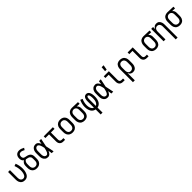

<svg xmlns="http://www.w3.org/2000/svg" viewBox="654 -3116 5692 5692"><g transform="rotate(-45 3500.0 -270.0)"><path d="M246 8Q220 8 194 2Q168 -4 146 -18Q124 -32 107.5 -53Q91 -74 81 -98Q71 -122 67.5 -148Q64 -174 64 -200V-520H142V-200Q142 -176 146.5 -151.5Q151 -127 164 -106.5Q177 -86 199 -74Q221 -62 245 -62Q263 -62 280 -68Q297 -74 309.5 -86.5Q322 -99 330.5 -114.5Q339 -130 345 -146.5Q351 -163 355 -180Q359 -197 361.5 -214.5Q364 -232 365 -249.5Q366 -267 366 -285Q366 -342 355 -399Q344 -456 323 -510L395 -535Q419 -475 431.5 -412Q444 -349 444 -284Q444 -251 440 -218Q436 -185 427.5 -153Q419 -121 404 -91Q389 -61 366 -37.5Q343 -14 311 -3Q279 8 246 8Z M750 8Q723 8 696 2.5Q669 -3 646 -16Q623 -29 604.5 -49.5Q586 -70 575 -94.5Q564 -119 560 -146Q556 -173 556 -200V-272Q556 -297 560.5 -321Q565 -345 576 -366Q587 -387 604.5 -404.5Q622 -422 644 -433Q627 -443 614 -458.5Q601 -474 593 -492Q585 -510 582 -529.5Q579 -549 579 -569Q579 -591 583 -613.5Q587 -636 596 -656.5Q605 -677 620 -694Q635 -711 654.5 -722Q674 -733 696 -738Q718 -743 740 -743Q785 -743 827.5 -728.5Q870 -714 908 -692L869 -632Q855 -640 840 -647Q825 -654 810 -660Q795 -666 779 -669.5Q763 -673 747 -673Q727 -673 708.5 -666Q690 -659 678 -644Q666 -629 661 -609.5Q656 -590 656 -571Q656 -554 660 -537.5Q664 -521 673.5 -507.5Q683 -494 699 -487Q715 -480 731 -476.5Q747 -473 763.5 -470Q780 -467 796.5 -463Q813 -459 828.5 -453.5Q844 -448 859 -440.5Q874 -433 887 -422.5Q900 -412 910.5 -399Q921 -386 928 -370.5Q935 -355 938.5 -339Q942 -323 943 -306Q944 -289 944 -272V-200Q944 -173 940 -146Q936 -119 925 -94.5Q914 -70 895.5 -49.5Q877 -29 854 -16Q831 -3 804 2.5Q777 8 750 8ZM750 -62Q767 -62 784 -66Q801 -70 815 -79.5Q829 -89 839.5 -103Q850 -117 856 -133Q862 -149 864 -166Q866 -183 866 -200V-272Q866 -293 863 -313.5Q860 -334 848.5 -351Q837 -368 819.5 -379Q802 -390 782 -395.5Q762 -401 742 -404Q722 -407 702 -412Q683 -403 669 -387.5Q655 -372 647 -353Q639 -334 636.5 -313.5Q634 -293 634 -272V-200Q634 -183 636 -166Q638 -149 644 -133Q650 -117 660.5 -103Q671 -89 685 -79.5Q699 -70 716 -66Q733 -62 750 -62Z M1220 8Q1195 8 1169.5 2Q1144 -4 1123 -19Q1102 -34 1087 -55Q1072 -76 1063 -100Q1054 -124 1051 -149Q1048 -174 1048 -200V-320Q1048 -346 1051 -371Q1054 -396 1063 -420Q1072 -444 1087 -465Q1102 -486 1123 -501Q1144 -516 1169.5 -522Q1195 -528 1220 -528Q1244 -528 1266.5 -517.5Q1289 -507 1305.5 -489.5Q1322 -472 1334 -451Q1346 -430 1355 -408Q1359 -436 1363.5 -464Q1368 -492 1372 -520H1450Q1437 -456 1424.5 -391.5Q1412 -327 1398 -263Q1413 -198 1425.5 -132Q1438 -66 1452 0H1374Q1370 -29 1365.5 -58Q1361 -87 1356 -116V-118Q1347 -95 1335 -73Q1323 -51 1306.5 -32.5Q1290 -14 1267.5 -3Q1245 8 1220 8ZM1220 -62Q1241 -62 1257.5 -75.5Q1274 -89 1284 -107Q1294 -125 1301 -144.5Q1308 -164 1313.5 -183.5Q1319 -203 1323.5 -223.5Q1328 -244 1332 -264Q1328 -283 1323.5 -302.5Q1319 -322 1313.5 -341.5Q1308 -361 1301 -379.5Q1294 -398 1283.5 -415Q1273 -432 1256.5 -445Q1240 -458 1220 -458Q1205 -458 1189.5 -452.5Q1174 -447 1163 -436.5Q1152 -426 1144.5 -411.5Q1137 -397 1133 -382Q1129 -367 1127.5 -351.5Q1126 -336 1126 -320V-200Q1126 -184 1127.5 -168.5Q1129 -153 1133 -138Q1137 -123 1144.5 -108.5Q1152 -94 1163 -83.5Q1174 -73 1189.5 -67.5Q1205 -62 1220 -62Z M1866 0Q1845 0 1824.5 -3.5Q1804 -7 1785 -16Q1766 -25 1751.5 -40Q1737 -55 1727.5 -74Q1718 -93 1714.5 -113.5Q1711 -134 1711 -155V-450H1558V-520H1942V-450H1789V-155Q1789 -138 1793 -122Q1797 -106 1807.5 -93.5Q1818 -81 1834 -75.5Q1850 -70 1866 -70H1934V0Z M2250 8Q2223 8 2196 2.5Q2169 -3 2146 -16Q2123 -29 2104.5 -49.5Q2086 -70 2075 -94.5Q2064 -119 2060 -146Q2056 -173 2056 -200V-320Q2056 -347 2060 -374Q2064 -401 2075 -425.5Q2086 -450 2104.5 -470.5Q2123 -491 2146 -504Q2169 -517 2196 -522.5Q2223 -528 2250 -528Q2277 -528 2304 -522.5Q2331 -517 2354 -504Q2377 -491 2395.5 -470.5Q2414 -450 2425 -425.5Q2436 -401 2440 -374Q2444 -347 2444 -320V-200Q2444 -173 2440 -146Q2436 -119 2425 -94.5Q2414 -70 2395.5 -49.5Q2377 -29 2354 -16Q2331 -3 2304 2.5Q2277 8 2250 8ZM2250 -62Q2267 -62 2284 -66Q2301 -70 2315 -79.5Q2329 -89 2339.5 -103Q2350 -117 2356 -133Q2362 -149 2364 -166Q2366 -183 2366 -200V-320Q2366 -337 2364 -354Q2362 -371 2356 -387Q2350 -403 2339.5 -417Q2329 -431 2315 -440.5Q2301 -450 2284 -454Q2267 -458 2250 -458Q2233 -458 2216 -454Q2199 -450 2185 -440.5Q2171 -431 2160.5 -417Q2150 -403 2144 -387Q2138 -371 2136 -354Q2134 -337 2134 -320V-200Q2134 -183 2136 -166Q2138 -149 2144 -133Q2150 -117 2160.5 -103Q2171 -89 2185 -79.5Q2199 -70 2216 -66Q2233 -62 2250 -62Z M2749 8Q2722 8 2695.5 2.5Q2669 -3 2645.5 -16Q2622 -29 2604 -49.5Q2586 -70 2575 -95Q2564 -120 2560 -146.5Q2556 -173 2556 -200V-320Q2556 -346 2560 -371.5Q2564 -397 2574 -421Q2584 -445 2600 -465.5Q2616 -486 2638 -499.5Q2660 -513 2685 -520.5Q2710 -528 2736 -528H2750L2994 -520V-450L2875 -454Q2891 -443 2903 -427.5Q2915 -412 2922.5 -394.5Q2930 -377 2933 -358Q2936 -339 2936 -320V-200Q2936 -173 2932 -147Q2928 -121 2918 -96.5Q2908 -72 2891 -51Q2874 -30 2851 -16.5Q2828 -3 2802 2.5Q2776 8 2749 8ZM2749 -62Q2766 -62 2782 -66Q2798 -70 2811.5 -80Q2825 -90 2834.5 -104.5Q2844 -119 2849 -134.5Q2854 -150 2856 -166.5Q2858 -183 2858 -200V-320Q2858 -344 2854 -367.5Q2850 -391 2837.5 -411Q2825 -431 2804 -443.5Q2783 -456 2759 -458H2742Q2717 -458 2694.5 -446Q2672 -434 2658 -414Q2644 -394 2639 -369.5Q2634 -345 2634 -320V-200Q2634 -183 2636 -166Q2638 -149 2644 -133Q2650 -117 2660 -103Q2670 -89 2684 -79.5Q2698 -70 2715 -66Q2732 -62 2749 -62Z M3211 215V5Q3181 0 3154 -14Q3127 -28 3106 -49.5Q3085 -71 3071 -98Q3057 -125 3048.5 -154Q3040 -183 3036 -213Q3032 -243 3032 -274Q3032 -337 3047 -399.5Q3062 -462 3089 -520L3159 -491Q3136 -440 3123 -385Q3110 -330 3110 -274Q3110 -254 3112 -233.5Q3114 -213 3118.5 -193Q3123 -173 3130 -154Q3137 -135 3148.5 -118Q3160 -101 3176 -87.5Q3192 -74 3211 -68V-343Q3211 -363 3213 -383.5Q3215 -404 3220.5 -423Q3226 -442 3235.5 -460.5Q3245 -479 3259.5 -492.5Q3274 -506 3293.5 -513Q3313 -520 3333 -520Q3352 -520 3370 -514Q3388 -508 3402 -496Q3416 -484 3426.5 -468Q3437 -452 3444 -435Q3451 -418 3455.5 -400Q3460 -382 3462.5 -363.5Q3465 -345 3466.5 -326.5Q3468 -308 3468 -289Q3468 -257 3465 -226Q3462 -195 3454 -164.5Q3446 -134 3432.5 -105.5Q3419 -77 3397.5 -53.5Q3376 -30 3348 -15Q3320 0 3289 5V215ZM3289 -68Q3310 -74 3326.5 -89Q3343 -104 3354 -122.5Q3365 -141 3372.5 -161.5Q3380 -182 3383.5 -203.5Q3387 -225 3388.5 -247Q3390 -269 3390 -291Q3390 -302 3389.5 -313.5Q3389 -325 3388 -336Q3387 -347 3385.5 -358.5Q3384 -370 3382 -381Q3380 -392 3376.5 -403Q3373 -414 3367.5 -424Q3362 -434 3353 -442Q3344 -450 3333 -450Q3322 -450 3314 -442.5Q3306 -435 3302 -425.5Q3298 -416 3295.5 -405.5Q3293 -395 3291.5 -385Q3290 -375 3289.5 -364.5Q3289 -354 3289 -343Z M3720 8Q3695 8 3669.5 2Q3644 -4 3623 -19Q3602 -34 3587 -55Q3572 -76 3563 -100Q3554 -124 3551 -149Q3548 -174 3548 -200V-320Q3548 -346 3551 -371Q3554 -396 3563 -420Q3572 -444 3587 -465Q3602 -486 3623 -501Q3644 -516 3669.5 -522Q3695 -528 3720 -528Q3744 -528 3766.5 -517.5Q3789 -507 3805.5 -489.5Q3822 -472 3834 -451Q3846 -430 3855 -408Q3859 -436 3863.5 -464Q3868 -492 3872 -520H3950Q3937 -456 3924.5 -391.5Q3912 -327 3898 -263Q3913 -198 3925.5 -132Q3938 -66 3952 0H3874Q3870 -29 3865.5 -58Q3861 -87 3856 -116V-118Q3847 -95 3835 -73Q3823 -51 3806.5 -32.5Q3790 -14 3767.5 -3Q3745 8 3720 8ZM3720 -62Q3741 -62 3757.5 -75.5Q3774 -89 3784 -107Q3794 -125 3801 -144.5Q3808 -164 3813.5 -183.5Q3819 -203 3823.5 -223.5Q3828 -244 3832 -264Q3828 -283 3823.5 -302.5Q3819 -322 3813.5 -341.5Q3808 -361 3801 -379.5Q3794 -398 3783.5 -415Q3773 -432 3756.5 -445Q3740 -458 3720 -458Q3705 -458 3689.5 -452.5Q3674 -447 3663 -436.5Q3652 -426 3644.5 -411.5Q3637 -397 3633 -382Q3629 -367 3627.5 -351.5Q3626 -336 3626 -320V-200Q3626 -184 3627.5 -168.5Q3629 -153 3633 -138Q3637 -123 3644.5 -108.5Q3652 -94 3663 -83.5Q3674 -73 3689.5 -67.5Q3705 -62 3720 -62Z M4210 -600 4221 -755H4304L4277 -600ZM4366 0Q4345 0 4324.5 -3.5Q4304 -7 4285 -16Q4266 -25 4251.5 -40Q4237 -55 4227.5 -74Q4218 -93 4214.5 -113.5Q4211 -134 4211 -155V-450H4075V-520H4289V-155Q4289 -138 4293 -122Q4297 -106 4307.5 -93.5Q4318 -81 4334 -75.5Q4350 -70 4366 -70H4434V0Z M4564 215V-320Q4564 -347 4568 -373Q4572 -399 4582 -423.5Q4592 -448 4609 -469Q4626 -490 4649 -503.5Q4672 -517 4698 -522.5Q4724 -528 4751 -528Q4778 -528 4804.5 -522.5Q4831 -517 4854.5 -504Q4878 -491 4896 -470.5Q4914 -450 4925 -425Q4936 -400 4940 -373.5Q4944 -347 4944 -320V-200Q4944 -175 4941 -150Q4938 -125 4930 -101.5Q4922 -78 4908.5 -57Q4895 -36 4875 -21Q4855 -6 4830.5 1Q4806 8 4781 8Q4758 8 4735.5 2Q4713 -4 4694.5 -17.5Q4676 -31 4663 -50.5Q4650 -70 4642 -91V215ZM4751 -62Q4768 -62 4784.5 -66Q4801 -70 4815 -79.5Q4829 -89 4839.5 -103Q4850 -117 4856 -133Q4862 -149 4864 -166Q4866 -183 4866 -200V-320Q4866 -337 4864 -354Q4862 -371 4856 -387Q4850 -403 4840 -417Q4830 -431 4816 -440.5Q4802 -450 4785 -454Q4768 -458 4751 -458Q4734 -458 4718 -454Q4702 -450 4688.5 -440Q4675 -430 4665.5 -415.5Q4656 -401 4651 -385.5Q4646 -370 4644 -353.5Q4642 -337 4642 -320V-200Q4642 -183 4644 -166.5Q4646 -150 4651 -134.5Q4656 -119 4665.5 -104.5Q4675 -90 4688 -80Q4701 -70 4717.5 -66Q4734 -62 4751 -62Z M5366 0Q5345 0 5324.5 -3.5Q5304 -7 5285 -16Q5266 -25 5251.5 -40Q5237 -55 5227.5 -74Q5218 -93 5214.5 -113.5Q5211 -134 5211 -155V-450H5075V-520H5289V-155Q5289 -138 5293 -122Q5297 -106 5307.5 -93.5Q5318 -81 5334 -75.5Q5350 -70 5366 -70H5434V0Z M5749 8Q5722 8 5695.5 2.5Q5669 -3 5645.5 -16Q5622 -29 5604 -49.5Q5586 -70 5575 -95Q5564 -120 5560 -146.5Q5556 -173 5556 -200V-320Q5556 -346 5560 -371.5Q5564 -397 5574 -421Q5584 -445 5600 -465.5Q5616 -486 5638 -499.5Q5660 -513 5685 -520.5Q5710 -528 5736 -528H5750L5994 -520V-450L5875 -454Q5891 -443 5903 -427.5Q5915 -412 5922.5 -394.5Q5930 -377 5933 -358Q5936 -339 5936 -320V-200Q5936 -173 5932 -147Q5928 -121 5918 -96.5Q5908 -72 5891 -51Q5874 -30 5851 -16.5Q5828 -3 5802 2.5Q5776 8 5749 8ZM5749 -62Q5766 -62 5782 -66Q5798 -70 5811.5 -80Q5825 -90 5834.5 -104.5Q5844 -119 5849 -134.5Q5854 -150 5856 -166.5Q5858 -183 5858 -200V-320Q5858 -344 5854 -367.5Q5850 -391 5837.5 -411Q5825 -431 5804 -443.5Q5783 -456 5759 -458H5742Q5717 -458 5694.5 -446Q5672 -434 5658 -414Q5644 -394 5639 -369.5Q5634 -345 5634 -320V-200Q5634 -183 5636 -166Q5638 -149 5644 -133Q5650 -117 5660 -103Q5670 -89 5684 -79.5Q5698 -70 5715 -66Q5732 -62 5749 -62Z M6358 215V-320Q6358 -337 6356 -353.5Q6354 -370 6349 -385.5Q6344 -401 6334.5 -415Q6325 -429 6312 -439Q6299 -449 6283 -453.5Q6267 -458 6250 -458Q6233 -458 6217 -453.5Q6201 -449 6188 -439Q6175 -429 6165.5 -415Q6156 -401 6151 -385.5Q6146 -370 6144 -353.5Q6142 -337 6142 -320V0H6064V-520H6142V-429Q6150 -450 6163 -469Q6176 -488 6194.5 -502Q6213 -516 6235.5 -522Q6258 -528 6280 -528Q6305 -528 6329 -521Q6353 -514 6371.5 -498.5Q6390 -483 6403 -461.5Q6416 -440 6423.5 -416.5Q6431 -393 6433.5 -368.5Q6436 -344 6436 -320V215Z M6749 8Q6722 8 6695.5 2.5Q6669 -3 6645.5 -16Q6622 -29 6604 -49.5Q6586 -70 6575 -95Q6564 -120 6560 -146.5Q6556 -173 6556 -200V-320Q6556 -346 6560 -371.5Q6564 -397 6574 -421Q6584 -445 6600 -465.5Q6616 -486 6638 -499.5Q6660 -513 6685 -520.5Q6710 -528 6736 -528H6750L6994 -520V-450L6875 -454Q6891 -443 6903 -427.5Q6915 -412 6922.5 -394.5Q6930 -377 6933 -358Q6936 -339 6936 -320V-200Q6936 -173 6932 -147Q6928 -121 6918 -96.5Q6908 -72 6891 -51Q6874 -30 6851 -16.5Q6828 -3 6802 2.5Q6776 8 6749 8ZM6749 -62Q6766 -62 6782 -66Q6798 -70 6811.5 -80Q6825 -90 6834.5 -104.5Q6844 -119 6849 -134.5Q6854 -150 6856 -166.5Q6858 -183 6858 -200V-320Q6858 -344 6854 -367.5Q6850 -391 6837.5 -411Q6825 -431 6804 -443.5Q6783 -456 6759 -458H6742Q6717 -458 6694.5 -446Q6672 -434 6658 -414Q6644 -394 6639 -369.5Q6634 -345 6634 -320V-200Q6634 -183 6636 -166Q6638 -149 6644 -133Q6650 -117 6660 -103Q6670 -89 6684 -79.5Q6698 -70 6715 -66Q6732 -62 6749 -62Z"/></g></svg>

Font: Iosevka Algr
Style: Regular
Weight: 400
Monospace: yes
Designer: Belleve Invis
Foundry: Belleve Invis
Version: Version 26.0.2; ttfautohint (v1.8.3)